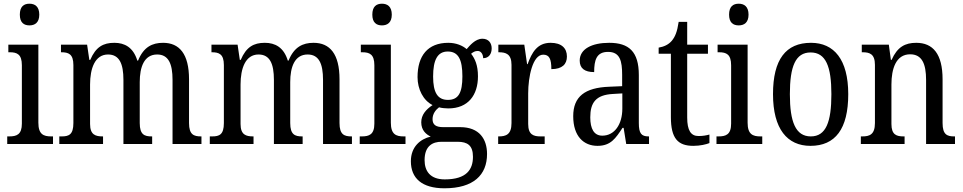

<svg xmlns="http://www.w3.org/2000/svg" viewBox="-20 -777 5197 1036"><path d="M139 -640C168 -640 192 -655 192 -698C192 -742 168 -757 139 -757C109 -757 87 -742 87 -698C87 -655 109 -640 139 -640ZM19 0H266V-41H256C215 -41 187 -52 187 -115V-536H25V-495H33C72 -495 98 -484 98 -425V-110C98 -51 70 -41 30 -41H19Z M300 0H536V-41H534C496 -41 466 -49 466 -108V-321C466 -407 492 -483 563 -483C624 -483 646 -433 646 -346V0H801V-41H798C760 -41 734 -50 734 -113V-334C734 -414 757 -483 828 -483C889 -483 911 -433 911 -346V0H1067V-41H1065C1026 -41 1000 -50 1000 -113V-349C1000 -486 948 -546 860 -546C802 -546 755 -524 725 -450H721C699 -522 652 -546 597 -546C537 -546 497 -524 467 -454H462L450 -536H309V-495H311C349 -495 376 -486 376 -426V-113C376 -50 351 -41 313 -41H300Z M1112 0H1348V-41H1346C1308 -41 1278 -49 1278 -108V-321C1278 -407 1304 -483 1375 -483C1436 -483 1458 -433 1458 -346V0H1613V-41H1610C1572 -41 1546 -50 1546 -113V-334C1546 -414 1569 -483 1640 -483C1701 -483 1723 -433 1723 -346V0H1879V-41H1877C1838 -41 1812 -50 1812 -113V-349C1812 -486 1760 -546 1672 -546C1614 -546 1567 -524 1537 -450H1533C1511 -522 1464 -546 1409 -546C1349 -546 1309 -524 1279 -454H1274L1262 -536H1121V-495H1123C1161 -495 1188 -486 1188 -426V-113C1188 -50 1163 -41 1125 -41H1112Z M2041 -640C2070 -640 2094 -655 2094 -698C2094 -742 2070 -757 2041 -757C2011 -757 1989 -742 1989 -698C1989 -655 2011 -640 2041 -640ZM1921 0H2168V-41H2158C2117 -41 2089 -52 2089 -115V-536H1927V-495H1935C1974 -495 2000 -484 2000 -425V-110C2000 -51 1972 -41 1932 -41H1921Z M2378 239C2535 239 2608 167 2608 54C2608 -26 2567 -91 2463 -91H2371C2332 -91 2314 -104 2314 -134C2314 -164 2332 -185 2349 -198C2361 -194 2385 -192 2399 -192C2507 -192 2559 -265 2559 -365C2559 -425 2543 -460 2522 -487C2533 -496 2543 -502 2558 -502C2576 -502 2587 -483 2587 -463C2619 -463 2633 -488 2633 -516C2633 -544 2617 -568 2583 -568C2544 -568 2514 -530 2498 -512C2476 -531 2441 -546 2399 -546C2288 -546 2233 -476 2233 -361C2233 -295 2264 -235 2314 -210C2278 -186 2253 -157 2253 -117C2253 -74 2279 -52 2304 -40C2248 -27 2197 15 2197 93C2197 185 2257 239 2378 239ZM2397 -238C2341 -238 2317 -278 2317 -364C2317 -454 2341 -499 2396 -499C2453 -499 2475 -456 2475 -365C2475 -277 2454 -238 2397 -238ZM2380 191C2301 191 2271 146 2271 87C2271 8 2317 -12 2362 -12H2449C2503 -12 2532 8 2532 69C2532 137 2498 191 2380 191Z M2668 0H2919V-41H2897C2860 -41 2830 -49 2830 -108V-273C2830 -362 2854 -482 2911 -482C2944 -482 2955 -459 2955 -404C3014 -404 3039 -431 3039 -472C3039 -517 3010 -546 2951 -546C2879 -546 2850 -494 2827 -431H2824L2809 -536H2669V-495H2672C2709 -495 2740 -486 2740 -427V-113C2740 -50 2709 -41 2671 -41H2668Z M3204 10C3276 10 3302 -31 3339 -87H3345L3359 0H3482V-41H3479C3441 -41 3427 -57 3427 -113V-372C3427 -499 3373 -546 3267 -546C3174 -546 3108 -513 3108 -450C3108 -408 3135 -388 3186 -388C3186 -452 3198 -497 3261 -497C3326 -497 3337 -447 3337 -373V-312L3267 -309C3136 -304 3073 -256 3073 -150C3073 -41 3130 10 3204 10ZM3230 -45C3185 -45 3165 -82 3165 -144C3165 -223 3195 -265 3287 -270L3338 -273V-191C3338 -106 3296 -45 3230 -45Z M3721 10C3758 10 3791 2 3808 -5V-51C3789 -46 3772 -43 3749 -43C3708 -43 3688 -73 3688 -143V-487H3800V-536H3688V-659H3642C3634 -605 3623 -579 3605 -557C3587 -536 3563 -525 3534 -520V-487H3600V-145C3600 -30 3638 10 3721 10Z M3966 -640C3995 -640 4019 -655 4019 -698C4019 -742 3995 -757 3966 -757C3936 -757 3914 -742 3914 -698C3914 -655 3936 -640 3966 -640ZM3846 0H4093V-41H4083C4042 -41 4014 -52 4014 -115V-536H3852V-495H3860C3899 -495 3925 -484 3925 -425V-110C3925 -51 3897 -41 3857 -41H3846Z M4353 10C4487 10 4557 -81 4557 -269C4557 -456 4480 -546 4356 -546C4220 -546 4151 -456 4151 -269C4151 -81 4228 10 4353 10ZM4355 -41C4273 -41 4242 -119 4242 -269C4242 -418 4272 -494 4354 -494C4436 -494 4466 -418 4466 -269C4466 -119 4437 -41 4355 -41Z M4625 0H4861V-41H4856C4818 -41 4790 -49 4790 -108V-321C4790 -405 4814 -484 4891 -484C4955 -484 4977 -432 4977 -346V0H5133V-41H5129C5091 -41 5066 -50 5066 -113V-349C5066 -486 5014 -546 4924 -546C4864 -546 4822 -524 4791 -454H4787L4776 -536H4630V-495H4635C4672 -495 4701 -486 4701 -427V-113C4701 -50 4671 -41 4633 -41H4625Z"/></svg>

Font: Noto Serif Bengali Condensed
Style: Regular
Weight: 400
Width: 3
Designer: Juan Bruce, Universal Thirst, Indian Type Foundry and the Monotype Design Team.
Foundry: Monotype Imaging Inc.
Version: Version 2.003